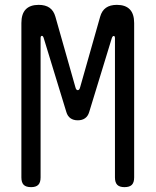

<svg xmlns="http://www.w3.org/2000/svg" viewBox="-20 -760 640 790"><path d="M532 -30Q532 -9 522.5 0.5Q513 10 492 10Q472 10 462.5 0.5Q453 -9 453 -30V-603Q453 -612 448 -612Q443 -612 440 -603L347 -299Q342 -282 330 -273.5Q318 -265 300 -265Q282 -265 270 -273.5Q258 -282 253 -299L160 -603Q157 -613 152 -612.5Q147 -612 147 -603V-30Q147 -9 137.5 0.5Q128 10 108 10Q87 10 77.5 0.5Q68 -9 68 -30V-665Q68 -703 86 -721.5Q104 -740 139 -740Q167 -740 184 -728Q201 -716 208 -691L290 -402Q293 -389 300 -389Q307 -389 310 -402L392 -691Q399 -716 416 -728Q433 -740 461 -740Q496 -740 514 -721.5Q532 -703 532 -665Z"/></svg>

Font: Maple Mono Normal NL Light
Style: Regular
Weight: 300
Monospace: yes
Designer: subframe7536
Version: Version 7.000